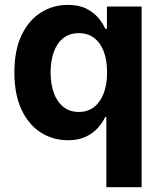

<svg xmlns="http://www.w3.org/2000/svg" viewBox="-20 -573 670 797"><path d="M567.9 204.1H421.4V-87.4H416.7Q406.6 -65.4 387.3 -43.2Q368 -21 337.4 -6Q306.8 9.1 262 9.1Q199.4 9.1 148.8 -23.3Q98.3 -55.8 69 -118.5Q39.7 -181.1 39.7 -272Q39.7 -365.3 69.9 -427.7Q100.1 -490.2 150.5 -521.5Q200.9 -552.7 261.1 -552.7Q307.5 -552.7 338.4 -537.1Q369.2 -521.5 388.2 -498.7Q407.1 -475.8 416.7 -454H423.8V-545.9H567.9ZM307.1 -108.3Q344.5 -108.3 370.7 -128.9Q397 -149.5 410.8 -186.4Q424.5 -223.3 424.5 -272.5Q424.5 -322.2 410.9 -358.7Q397.2 -395.1 371 -415.2Q344.7 -435.4 307.1 -435.4Q268.7 -435.4 242.6 -414.6Q216.5 -393.8 203.2 -357.1Q190 -320.4 190 -272.5Q190 -224.6 203.4 -187.4Q216.7 -150.3 243 -129.3Q269.2 -108.3 307.1 -108.3Z"/></svg>

Font: Inter Variable LoSnoCo
Style: Regular
Weight: 400
Designer: Rasmus Andersson
Foundry: rsms
Version: Version 4.000;git-a52131595; featfreeze: case,dlig,ss01,ss02